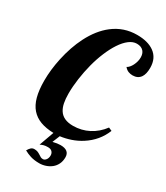

<svg xmlns="http://www.w3.org/2000/svg" viewBox="-233 -846 1002 1160"><g transform="rotate(30 267.5 -266.0)"><path d="M180.2 209.5Q156.7 202.1 134.8 189.9Q143.1 175.3 152.3 166.7Q161.6 158.2 174.8 158.2Q188.5 158.2 197.5 161.6Q206.5 165 216.3 171.4Q226.6 178.7 233.2 181.9Q239.7 185.1 249 185.1Q260.7 185.1 270.5 171.9Q278.8 159.7 278.8 143.1Q278.8 127.4 269.3 117.2Q259.8 106.9 240.2 106.9Q222.2 106.9 211.2 110.1Q200.2 113.3 188 119.1L225.1 16.1Q171.9 14.6 133.5 0.2Q95.2 -14.2 69.8 -43Q43.9 -72.3 31.5 -118.4Q19 -164.6 19 -230Q19 -305.7 36.6 -387.7Q57.1 -482.9 95.2 -558.1Q139.6 -645.5 203.1 -694.3Q275.4 -750 368.2 -750Q442.9 -750 486.8 -718.8Q535.2 -684.6 535.2 -616.2Q535.2 -573.2 519.5 -550.3Q501 -523.9 464.8 -523.9Q449.7 -523.9 435.3 -529.3Q420.9 -534.7 408.2 -549.8Q417 -554.2 425.3 -563.7Q433.6 -573.2 439.9 -585.9Q454.1 -614.3 454.1 -642.1Q454.1 -668.9 440.4 -684.6Q424.3 -703.1 393.1 -703.1Q366.2 -703.1 340.1 -683.3Q314 -663.6 290 -627.4Q267.1 -592.8 247.6 -546.4Q228 -500 214.4 -447.8Q200.7 -395 192.9 -340.3Q185.1 -285.6 185.1 -235.8Q185.1 -198.7 190.7 -170.9Q196.3 -143.1 209 -123.5Q236.8 -80.1 305.2 -80.1Q363.8 -80.1 414.1 -106.2Q464.4 -132.3 500 -180.2L522.9 -169.9Q489.7 -86.9 411.6 -36.6Q377.9 -15.1 341.1 -2.7Q304.2 9.8 268.1 14.2L247.1 65.9Q277.8 58.1 299.8 58.1Q361.8 58.1 361.8 107.9Q361.8 134.3 351.8 155Q341.8 175.8 324.2 189.9Q307.6 203.1 286.1 210.4Q264.6 217.8 242.2 217.8Q206.5 217.8 180.2 209.5Z"/></g></svg>

Font: Pattaya
Style: Regular
Weight: 400
Designer: Pablo Impallari / Thai characters Designed by Thanarat Vachiruckul and Suppakit Chalermlarp
Foundry: Pablo Impallari
Version: Version 1.007;September 16, 2023;FontCreator 15.0.0.2934 64-